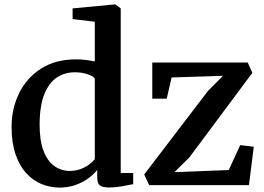

<svg xmlns="http://www.w3.org/2000/svg" viewBox="-20 -839 1195 870"><path d="M251 11Q207 11 167.8 -5.2Q128.5 -21.5 98 -55.2Q67.5 -89 50 -141Q32.5 -193 32.5 -264Q32.5 -347.5 66.8 -417Q101 -486.5 166.2 -528.2Q231.5 -570 325 -570Q348 -570 369.8 -567.2Q391.5 -564.5 409.5 -560.5V-740.5L309 -752.5V-801L499.5 -819H502.5L527 -801V-55H583.5V-4.5Q562.5 0 532.8 5.2Q503 10.5 473 10.5Q447 10.5 433.8 2Q420.5 -6.5 420.5 -38.5V-69Q403.5 -47.5 377.8 -29.2Q352 -11 319.8 0Q287.5 11 251 11ZM296 -64.5Q322.5 -64.5 344.8 -72.8Q367 -81 383.8 -93.5Q400.5 -106 409.5 -118V-483.5Q402 -494.5 375.8 -503Q349.5 -511.5 319 -511.5Q274.5 -511.5 238.8 -488.5Q203 -465.5 181.8 -414.5Q160.5 -363.5 159.5 -279.5Q159 -203 177.2 -155.5Q195.5 -108 226.8 -86.2Q258 -64.5 296 -64.5ZM990.5 -495.5 757.5 -488 735.5 -392H670V-555.5H1102.5L1123.5 -509L837.5 -125L770.5 -59L1016.5 -68.5L1068.5 -181.5L1130 -174L1108 0H656L633.5 -48.5L922 -426.5Z"/></svg>

Font: Merriweather SemiBold
Style: Regular
Weight: 600
Version: Version 2.100